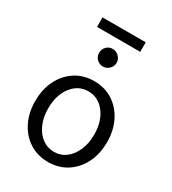

<svg xmlns="http://www.w3.org/2000/svg" viewBox="-188 -869 876 978"><g transform="rotate(30 250.0 -380.5)"><path d="M250 8Q188 8 140.5 -22.5Q93 -53 66 -106.5Q39 -160 39 -229Q39 -299 66 -352.5Q93 -406 140.5 -436.5Q188 -467 250 -467Q312 -467 359.5 -436.5Q407 -406 434 -352.5Q461 -299 461 -229Q461 -160 434 -106.5Q407 -53 359.5 -22.5Q312 8 250 8ZM250 -52Q290 -52 320 -75Q350 -98 367.5 -138Q385 -178 385 -230Q385 -308 347 -357.5Q309 -407 250 -407Q191 -407 153 -357.5Q115 -308 115 -230Q115 -178 132.5 -138Q150 -98 180.5 -75Q211 -52 250 -52ZM249 -553Q228 -553 213 -568Q198 -583 198 -604Q198 -626 212.5 -641Q227 -656 249 -656Q270 -656 285.5 -640.5Q301 -625 301 -604Q301 -583 285.5 -568Q270 -553 249 -553ZM123 -713V-769H377V-713Z"/></g></svg>

Font: Inconsolata Nerd Font Mono
Style: Regular
Weight: 400
Monospace: yes
Designer: Raph Levien, Cyreal, Brenton Simpson
Foundry: Raph Levien, Cyreal, Google
Version: Version 3.000; ttfautohint (v1.8.3);Nerd Fonts 3.0.2